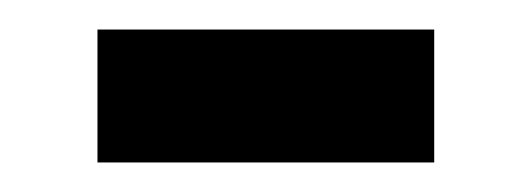

<svg xmlns="http://www.w3.org/2000/svg" viewBox="-20 43 360 130"><path d="M274 153H46V63H274Z"/></svg>

Font: Tanohe Sans Medium
Style: Regular
Weight: 500
Designer: Village Type and Design LLC
Foundry: Cooper Hewitt Smithsonian Design Museum
Version: Version 1.00;September 29, 2021;FontCreator 13.0.0.2655 64-b